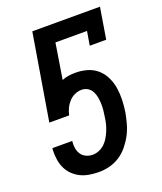

<svg xmlns="http://www.w3.org/2000/svg" viewBox="-138 -824 775 920"><g transform="rotate(-20 250.0 -363.5)"><path d="M208 8Q183 8 159 4Q135 0 114.5 -10Q94 -20 77.5 -36Q61 -52 51 -73Q41 -94 37.5 -118Q34 -142 35 -166L36 -176H137Q135 -158 137.5 -140.5Q140 -123 149 -109Q158 -95 174 -87.5Q190 -80 208 -80Q224 -80 240.5 -87Q257 -94 269.5 -106Q282 -118 291 -133.5Q300 -149 306.5 -165Q313 -181 317 -197.5Q321 -214 323 -230Q326 -247 327.5 -263.5Q329 -280 328.5 -297Q328 -314 325 -330Q322 -346 314.5 -360Q307 -374 293.5 -382.5Q280 -391 263 -391Q245 -391 228 -383.5Q211 -376 198 -362Q185 -348 177 -331Q169 -314 165 -296H64L137 -735H482L456 -576H372L384 -647H223L194 -466Q210 -473 228 -475.5Q246 -478 263 -478Q294 -478 323 -469.5Q352 -461 373.5 -442Q395 -423 408 -396Q421 -369 425.5 -339.5Q430 -310 429 -278.5Q428 -247 423 -216Q418 -189 410.5 -162Q403 -135 390 -110Q377 -85 358 -61.5Q339 -38 314.5 -22Q290 -6 262.5 1Q235 8 208 8Z"/></g></svg>

Font: Iosevka Slab Semibold
Style: Italic
Weight: 600
Italic angle: -9°
Monospace: yes
Designer: Belleve Invis
Foundry: Belleve Invis
Version: Version 11.1.1; ttfautohint (v1.8.3)